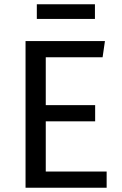

<svg xmlns="http://www.w3.org/2000/svg" viewBox="-20 -882 575 902"><path d="M426 -793H153V-862H426ZM473 -689 462 -613H195V-388H427V-312H195V-76H481V0H100V-689Z"/></svg>

Font: Fira Sans
Style: Regular
Weight: 400
Designer: Carrois Corporate & Edenspiekermann AG
Foundry: Carrois Corporate GbR & Edenspiekermann AG
Version: Version 4.106;PS 004.106;hotconv 1.0.70;makeotf.lib2.5.58329